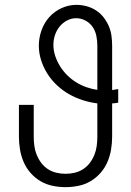

<svg xmlns="http://www.w3.org/2000/svg" viewBox="-20 -763 540 791"><path d="M250 8Q223 8 196.5 2.5Q170 -3 147 -16.5Q124 -30 106 -50.5Q88 -71 77.5 -95.5Q67 -120 62.5 -146.5Q58 -173 58 -200V-331H119V-200Q119 -181 121.5 -162Q124 -143 131 -125.5Q138 -108 149.5 -92.5Q161 -77 177 -66.5Q193 -56 212 -51.5Q231 -47 250 -47Q269 -47 288 -51.5Q307 -56 323 -66.5Q339 -77 350.5 -92.5Q362 -108 369 -125.5Q376 -143 378.5 -162Q381 -181 381 -200V-337Q350 -341 320.5 -350.5Q291 -360 264.5 -375Q238 -390 215 -411.5Q192 -433 175.5 -459Q159 -485 149.5 -514.5Q140 -544 140 -575Q140 -607 151 -638Q162 -669 183 -692.5Q204 -716 233.5 -729.5Q263 -743 295 -743Q316 -743 336.5 -737.5Q357 -732 375 -720.5Q393 -709 406 -692.5Q419 -676 427.5 -657Q436 -638 439 -617Q442 -596 442 -575V-392Q448 -393 454.5 -394Q461 -395 467 -396V-340Q461 -339 454.5 -338Q448 -337 442 -337V-200Q442 -173 437.5 -146.5Q433 -120 422.5 -95.5Q412 -71 394 -50.5Q376 -30 353 -16.5Q330 -3 303.5 2.5Q277 8 250 8ZM381 -393V-575Q381 -595 377 -615Q373 -635 362 -651.5Q351 -668 332.5 -678Q314 -688 294 -688Q274 -688 256 -678.5Q238 -669 225.5 -653.5Q213 -638 206.5 -618.5Q200 -599 200 -578Q200 -555 207.5 -532.5Q215 -510 227.5 -490Q240 -470 256.5 -453.5Q273 -437 293 -424.5Q313 -412 335.5 -404Q358 -396 381 -393Z"/></svg>

Font: Iosevka Term Light
Style: Regular
Weight: 300
Monospace: yes
Designer: Belleve Invis
Foundry: Belleve Invis
Version: Version 9.0.1; ttfautohint (v1.8.3)